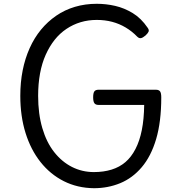

<svg xmlns="http://www.w3.org/2000/svg" viewBox="-20 -973 963 1012"><path d="M475 19Q388 18 316.5 -18Q245 -54 193.5 -119Q142 -184 114.5 -272.5Q87 -361 87 -468Q87 -539 99.5 -602Q112 -665 136.5 -719.5Q161 -774 196 -816.5Q231 -859 276 -890Q321 -921 375 -937Q429 -953 490 -953Q539 -953 587 -942Q635 -931 679.5 -904Q724 -877 758 -827Q767 -815 763 -806Q759 -797 747 -786Q733 -774 723 -772Q713 -770 703 -780Q676 -808 642.5 -828Q609 -848 571 -858Q533 -868 490 -868Q445 -868 405 -856Q365 -844 330 -820.5Q295 -797 268 -763Q241 -729 221 -684.5Q201 -640 191 -585.5Q181 -531 181 -468Q181 -373 203 -298Q225 -223 265.5 -171.5Q306 -120 359.5 -93Q413 -66 475 -66Q526 -66 568 -79Q610 -92 641 -118.5Q672 -145 694 -187.5Q716 -230 727.5 -287.5Q739 -345 740 -420H499Q484 -420 477.5 -429Q471 -438 471 -460Q471 -483 477.5 -491.5Q484 -500 499 -500H802Q817 -500 823.5 -491.5Q830 -483 830 -460Q830 -331 803 -240Q776 -149 727 -91.5Q678 -34 613.5 -7.5Q549 19 475 19Z"/></svg>

Font: Playwrite US Modern
Style: Regular
Weight: 400
Designer: Veronika Burian, José Scaglione
Foundry: TypeTogether
Version: Version 1.002